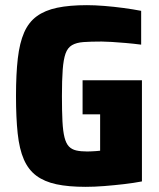

<svg xmlns="http://www.w3.org/2000/svg" viewBox="-20 -716 618 744"><path d="M312 8Q245 8 198.5 -2Q152 -12 121 -35Q90 -58 72.5 -98Q55 -138 48.5 -199Q42 -260 42 -344Q42 -429 49 -489.5Q56 -550 73.5 -590Q91 -630 122.5 -653Q154 -676 201.5 -686Q249 -696 317 -696Q347 -696 384.5 -693Q422 -690 459 -685Q496 -680 527 -674V-543Q496 -547 466.5 -549.5Q437 -552 413 -553.5Q389 -555 374 -555Q331 -555 303.5 -553Q276 -551 259 -541Q242 -531 234 -508.5Q226 -486 223 -446Q220 -406 220 -344Q220 -285 222 -246Q224 -207 230 -183.5Q236 -160 247 -148.5Q258 -137 275.5 -133Q293 -129 318 -129Q326 -129 334.5 -129.5Q343 -130 352 -130.5Q361 -131 368 -132V-273H300V-405H530V-13Q499 -7 460.5 -2.5Q422 2 383.5 5Q345 8 312 8Z"/></svg>

Font: Saira SemiCondensed ExtraBold
Style: Regular
Weight: 800
Width: 4
Designer: Hector Gatti with collaboration of the Omnibus-Type team
Foundry: Omnibus-Type
Version: Version 1.101